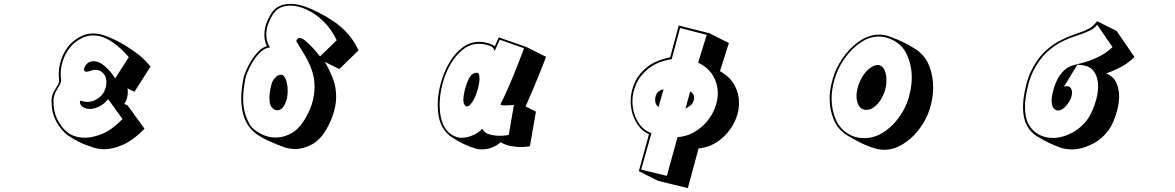

<svg xmlns="http://www.w3.org/2000/svg" viewBox="-20 -709 6040 987"><path d="M723 -47Q662 14 610 36Q558 58 517 58Q488 58 462 50Q420 37 386.5 20.5Q353 4 329 -13Q293 -40 269 -85Q245 -130 245 -185V-197Q247 -220 256.5 -237.5Q266 -255 275 -269Q284 -283 284 -294V-297Q283 -305 282.5 -312.5Q282 -320 282 -327Q282 -362 293.5 -399Q305 -436 330 -469Q355 -502 396 -522Q412 -530 427.5 -533.5Q443 -537 459 -537Q475 -537 489.5 -534Q504 -531 516 -527Q553 -514 587.5 -496Q622 -478 655 -455Q702 -424 728 -395.5Q754 -367 754 -367L671 -237L635 -255Q636 -251 636.5 -245.5Q637 -240 637 -235Q637 -221 633 -205.5Q629 -190 619 -175L637 -166ZM536 -199Q513 -172 488 -160.5Q463 -149 443 -149Q420 -149 405.5 -159.5Q391 -170 391 -184V-189Q391 -191 394 -191Q398 -191 407.5 -188Q417 -185 430 -185Q441 -185 454 -188.5Q467 -192 480 -201Q507 -218 517 -241.5Q527 -265 527 -285Q527 -299 524 -309.5Q521 -320 516 -326Q505 -340 494 -345Q483 -350 472 -350Q458 -350 445 -345Q432 -340 424 -340Q419 -340 417 -342Q412 -345 412 -352Q412 -363 423 -376.5Q434 -390 446 -392Q450 -394 454 -394Q458 -394 462 -394Q484 -394 503.5 -380.5Q523 -367 538.5 -350Q554 -333 563 -319.5Q572 -306 572 -306L642 -415Q642 -415 627 -432Q612 -449 586.5 -471Q561 -493 528 -510Q495 -527 458 -527Q428 -527 401 -513Q362 -494 338 -462.5Q314 -431 303 -396Q292 -361 292 -328Q292 -321 292.5 -313.5Q293 -306 294 -299V-295Q294 -284 285 -269.5Q276 -255 266.5 -237Q257 -219 255 -196V-185Q255 -129 281.5 -83Q308 -37 345 -17Q358 -10 376.5 -5.5Q395 -1 418 -1Q456 -1 505.5 -21Q555 -41 610 -97Z M1650 -391Q1673 -351 1690.5 -307.5Q1708 -264 1708 -212Q1708 -178 1698 -139.5Q1688 -101 1665 -57Q1631 7 1586 32Q1541 57 1498 57Q1471 57 1444 49Q1404 35 1358.5 14Q1313 -7 1287 -29Q1253 -58 1236.5 -102Q1220 -146 1220 -203Q1220 -226 1223 -251.5Q1226 -277 1231 -305Q1234 -320 1244.5 -345Q1255 -370 1271 -396Q1287 -422 1307.5 -443.5Q1328 -465 1352 -472Q1339 -498 1339 -529Q1339 -568 1355 -603Q1371 -638 1386 -655Q1402 -673 1425 -681Q1448 -689 1474 -689Q1510 -689 1549 -675Q1582 -663 1619.5 -644Q1657 -625 1697 -598Q1733 -574 1766.5 -537Q1800 -500 1823 -450L1724 -354ZM1711 -502Q1684 -559 1643.5 -598.5Q1603 -638 1558 -659Q1513 -680 1473 -680Q1449 -680 1428.5 -672.5Q1408 -665 1393 -648Q1379 -632 1364 -599.5Q1349 -567 1349 -530Q1349 -513 1353.5 -496.5Q1358 -480 1368 -465Q1343 -463 1321.5 -443.5Q1300 -424 1282.5 -396.5Q1265 -369 1254.5 -343.5Q1244 -318 1241 -303Q1236 -275 1233 -249.5Q1230 -224 1230 -200Q1230 -163 1238.5 -130.5Q1247 -98 1266 -66Q1280 -44 1317 -23Q1354 -2 1399 -2Q1440 -2 1481.5 -26Q1523 -50 1556 -112Q1579 -154 1588 -191.5Q1597 -229 1597 -262Q1597 -309 1582.5 -349.5Q1568 -390 1546 -426.5Q1524 -463 1503 -497Q1507 -514 1519 -514Q1532 -514 1549.5 -499.5Q1567 -485 1584.5 -466.5Q1602 -448 1613.5 -433.5Q1625 -419 1625 -419ZM1445 -175Q1437 -157 1426.5 -149.5Q1416 -142 1406 -142Q1394 -142 1384 -150.5Q1374 -159 1370 -170Q1367 -178 1366 -187Q1365 -196 1365 -206Q1365 -229 1369.5 -250Q1374 -271 1377 -281Q1382 -297 1396 -311Q1410 -325 1424 -325Q1433 -325 1439 -318Q1448 -308 1453.5 -287Q1459 -266 1459 -242Q1459 -226 1456 -208.5Q1453 -191 1445 -175Z M2704 43Q2695 44 2683 45.5Q2671 47 2657 47Q2632 47 2604.5 41.5Q2577 36 2553 22Q2545 30 2533 37.5Q2521 45 2502 52Q2493 55 2481.5 57Q2470 59 2457 59Q2438 59 2425 55Q2390 44 2360 29.5Q2330 15 2299 -6Q2281 -18 2263 -42Q2245 -66 2236 -106Q2230 -136 2230 -169Q2230 -223 2245.5 -280Q2261 -337 2289 -385.5Q2317 -434 2356.5 -464Q2396 -494 2444 -494Q2454 -494 2463 -492.5Q2472 -491 2482 -489Q2498 -485 2511 -478.5Q2524 -472 2524 -472L2544 -517L2687 -467L2787 -417Q2787 -417 2778 -393Q2769 -369 2753.5 -331Q2738 -293 2719.5 -248.5Q2701 -204 2682 -162L2735 -135ZM2622 -170Q2622 -170 2606 -168.5Q2590 -167 2575 -167Q2553 -167 2553 -172V-173Q2574 -215 2595.5 -264.5Q2617 -314 2634.5 -358.5Q2652 -403 2663 -432Q2674 -461 2674 -461L2549 -505L2523 -447Q2523 -447 2517 -459.5Q2511 -472 2480 -479Q2471 -481 2462 -482.5Q2453 -484 2444 -484Q2398 -484 2360.5 -455Q2323 -426 2296 -379Q2269 -332 2254.5 -277Q2240 -222 2240 -170Q2240 -137 2246 -108Q2255 -66 2274 -42.5Q2293 -19 2313.5 -10Q2334 -1 2347 -1H2354Q2377 -1 2399 -9Q2421 -17 2437.5 -28Q2454 -39 2458 -48Q2470 -25 2496.5 -18Q2523 -11 2547 -11Q2567 -11 2581 -13Q2595 -15 2595 -15ZM2378 -162Q2373 -163 2367.5 -171Q2362 -179 2362 -198Q2362 -207 2364 -220Q2366 -233 2370 -250Q2381 -288 2391 -306Q2401 -324 2411 -329.5Q2421 -335 2429 -335H2432Q2445 -335 2445 -305Q2445 -275 2429 -228Q2425 -216 2417 -200.5Q2409 -185 2399.5 -173.5Q2390 -162 2380 -162Z M3264 171 3316 -19Q3273 -38 3247.5 -85.5Q3222 -133 3222 -190Q3222 -237 3242.5 -283.5Q3263 -330 3307.5 -365Q3352 -400 3425 -414L3469 -578L3627 -538L3727 -488L3681 -343Q3733 -314 3756 -271Q3779 -228 3779 -181Q3779 -126 3752 -74.5Q3725 -23 3678 12.5Q3631 48 3571 54L3516 258L3364 221ZM3463 -4Q3507 -7 3544.5 -27.5Q3582 -48 3610.5 -80.5Q3639 -113 3654.5 -152Q3670 -191 3670 -231Q3670 -277 3646 -319Q3622 -361 3569 -387L3613 -530L3476 -565L3433 -405Q3361 -393 3316.5 -358.5Q3272 -324 3251.5 -279Q3231 -234 3231 -188Q3231 -133 3257.5 -86Q3284 -39 3329 -25L3276 163L3408 195ZM3365 -158Q3365 -158 3356.5 -167.5Q3348 -177 3348 -196Q3348 -199 3348 -202Q3348 -205 3349 -209Q3353 -228 3363 -236.5Q3373 -245 3382 -247.5Q3391 -250 3391 -250ZM3528 -239Q3537 -234 3542.5 -226.5Q3548 -219 3548 -208Q3548 -206 3548 -203Q3548 -200 3547 -198Q3544 -178 3529.5 -167Q3515 -156 3504 -151Z M4750 -123Q4731 -76 4696 -33.5Q4661 9 4616.5 35Q4572 61 4524 61Q4514 61 4504.5 59.5Q4495 58 4485 56Q4448 46 4407.5 26.5Q4367 7 4332 -15Q4285 -46 4265 -96Q4245 -146 4245 -201Q4245 -236 4252.5 -271Q4260 -306 4272 -337Q4291 -384 4325.5 -428.5Q4360 -473 4405 -502Q4450 -531 4500 -531Q4528 -531 4554 -521Q4590 -508 4623.5 -492Q4657 -476 4687 -456Q4735 -425 4756 -372Q4777 -319 4777 -261Q4777 -225 4770 -190Q4763 -155 4750 -123ZM4641 -177Q4653 -207 4660 -242Q4667 -277 4667 -311Q4667 -373 4642 -428Q4617 -483 4559 -508Q4530 -521 4499 -521Q4451 -521 4408 -493Q4365 -465 4332 -422Q4299 -379 4281 -333Q4269 -303 4262 -269Q4255 -235 4255 -200Q4255 -142 4279 -89.5Q4303 -37 4360 -11Q4376 -4 4392 -1.5Q4408 1 4423 1Q4471 1 4514 -24.5Q4557 -50 4590 -91Q4623 -132 4641 -177ZM4524 -229Q4508 -189 4483 -166.5Q4458 -144 4434 -144Q4423 -144 4415 -148Q4400 -154 4391.5 -172.5Q4383 -191 4383 -216Q4383 -231 4386.5 -248Q4390 -265 4397 -282Q4414 -325 4441.5 -350Q4469 -375 4492 -375Q4499 -375 4505 -372Q4521 -365 4529 -344.5Q4537 -324 4537 -297Q4537 -281 4534 -263.5Q4531 -246 4524 -229Z M5812 -416Q5776 -381 5737 -361.5Q5698 -342 5666 -332Q5704 -316 5718.5 -284Q5733 -252 5733 -214Q5733 -181 5724.5 -147.5Q5716 -114 5704.5 -87Q5693 -60 5683 -46Q5648 5 5594 32Q5540 59 5488 59Q5458 59 5432 50Q5401 39 5370 24Q5339 9 5308 -10Q5277 -30 5258 -66Q5239 -102 5239 -157Q5239 -166 5239.5 -176Q5240 -186 5241 -196Q5252 -284 5280.5 -343.5Q5309 -403 5347 -440Q5385 -477 5425 -498Q5465 -519 5499 -530.5Q5533 -542 5553 -550Q5579 -561 5593 -572Q5607 -583 5620 -600L5720 -550ZM5620 -582Q5613 -572 5600.5 -562.5Q5588 -553 5558 -541Q5539 -533 5505.5 -522.5Q5472 -512 5432.5 -491.5Q5393 -471 5355.5 -434.5Q5318 -398 5290 -340Q5262 -282 5251 -195Q5250 -185 5249.5 -176Q5249 -167 5249 -158Q5249 -104 5268.5 -69Q5288 -34 5321 -17Q5354 0 5392 0Q5441 0 5491 -26.5Q5541 -53 5575 -102Q5584 -115 5596 -142Q5608 -169 5616.5 -202Q5625 -235 5625 -267Q5625 -311 5602.5 -343Q5580 -375 5518 -376L5449 -263Q5457 -266 5464 -266Q5477 -266 5484 -256.5Q5491 -247 5491 -233Q5491 -220 5485.5 -205Q5480 -190 5468 -174Q5443 -141 5419 -141Q5405 -141 5395.5 -153.5Q5386 -166 5386 -190Q5386 -194 5386 -198.5Q5386 -203 5387 -207Q5392 -244 5406 -280Q5420 -316 5446 -343Q5472 -370 5514 -378Q5527 -381 5559 -390Q5591 -399 5629.5 -418Q5668 -437 5699 -467Z"/></svg>

Font: Rampart One
Style: Regular
Weight: 400
Designer: Fontworks Inc.
Foundry: Fontworks Inc.
Version: Version 1.100